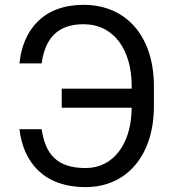

<svg xmlns="http://www.w3.org/2000/svg" viewBox="-20 -757 710 787"><path d="M150.6 -227.3H59.7C75.3 -93.8 157.7 9.9 331 9.9C500 9.9 610.8 -120.7 610.8 -321V-404.8C610.8 -605.1 500 -737.2 322.4 -737.2C159.1 -737.2 73.9 -636.4 59.7 -497.2H150.6C164.8 -598 214.5 -657.7 322.4 -657.7C446 -657.7 519.9 -554 519.9 -403.4V-393.5H233V-315.3H519.9L518.8 -293.7C513.1 -169.7 447.1 -68.2 331 -68.2C213.1 -68.2 166.2 -125 150.6 -227.3Z"/></svg>

Font: Margiela Sans
Style: Regular
Weight: 400
Designer: Stefan Endress, Andreas Faust
Version: Version 1.100;FEAKit 1.0